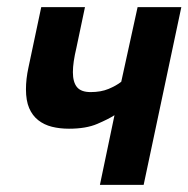

<svg xmlns="http://www.w3.org/2000/svg" viewBox="-20 -520 530 540"><path d="M219 -500 195 -386Q190 -365 187.5 -348Q185 -331 185 -317Q185 -289 196.5 -275Q208 -261 235 -261Q264 -261 285.5 -270Q307 -279 321 -290L367 -500H490L384 0H261L302 -196Q285 -185 253.5 -171.5Q222 -158 174 -158Q148 -158 126 -163.5Q104 -169 87.5 -182Q71 -195 62 -216Q53 -237 53 -269Q53 -298 60 -330L96 -500Z"/></svg>

Font: PT Sans
Style: Bold Italic
Weight: 700
Italic angle: -12°
Designer: A.Korolkova, O.Umpeleva, V.Yefimov
Foundry: ParaType Ltd
Version: Version 2.003W OFL